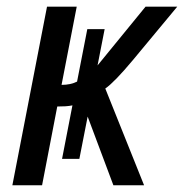

<svg xmlns="http://www.w3.org/2000/svg" viewBox="-20 -548 544 568"><path d="M149.4 -232.9 104.5 0H16.6L119.1 -528.3H207L162.1 -296.9Q175.3 -296.9 186.8 -299.3Q198.2 -301.8 208 -306.6L238.3 -461.9H289.6L268.6 -354.5L410.6 -528.3H504.4L372.6 -369.6Q318.4 -304.7 291.5 -286.1L406.2 0H315.4L239.3 -203.1L214.8 -78.1H163.6L194.3 -236.3Q185.1 -234.4 174.1 -233.6Q163.1 -232.9 149.4 -232.9Z"/></svg>

Font: Arimo
Style: Italic
Weight: 400
Italic angle: -12°
Designer: Steve Matteson
Foundry: Monotype Imaging Inc.
Version: Version 1.33